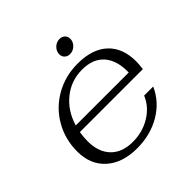

<svg xmlns="http://www.w3.org/2000/svg" viewBox="-172 -800 959 959"><g transform="rotate(-45 307.5 -320.5)"><path d="M572 -300Q572 -286 568 -250H123Q118 -218 118 -190Q118 -114 159.5 -71Q201 -28 276 -28Q345 -28 400.5 -62Q456 -96 479 -152H543Q510 -77 436.5 -33.5Q363 10 269 10Q165 10 105 -44Q45 -98 45 -190Q45 -277 86 -348Q127 -419 198.5 -459.5Q270 -500 357 -500Q460 -500 516 -448Q572 -396 572 -300ZM506 -288Q508 -371 468.5 -417Q429 -463 351 -463Q274 -463 215 -415.5Q156 -368 132 -288ZM325 -597Q325 -619 341.5 -635Q358 -651 380 -651Q397 -651 408 -640.5Q419 -630 419 -614Q419 -592 402.5 -576Q386 -560 364 -560Q347 -560 336 -570.5Q325 -581 325 -597Z"/></g></svg>

Font: Fahkwang Light
Style: Italic
Weight: 300
Italic angle: -10°
Version: Version 1.000; ttfautohint (v1.6)